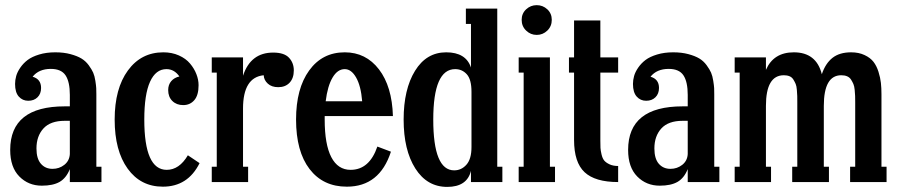

<svg xmlns="http://www.w3.org/2000/svg" viewBox="-20 -714 3526 753"><path d="M357.9 -344.2V-60.1H377.9V0H253.9V-50.8Q239.7 -15.6 213.9 -0.7Q188 14.2 144 14.2Q91.3 14.2 55.7 -22Q20 -58.1 20 -126Q20 -296.9 233.9 -296.9H253.9V-341.8Q253.9 -393.1 237.1 -418.5Q220.2 -443.8 179.2 -443.8Q132.3 -443.8 107.9 -413.1Q141.1 -403.8 141.1 -369.1Q141.1 -346.2 127.2 -332.5Q113.3 -318.8 90.8 -318.8Q68.4 -318.8 53.7 -335.2Q39.1 -351.6 39.1 -384.8Q39.1 -399.9 43.5 -415.8Q47.9 -431.6 59.6 -448.7Q71.3 -465.8 88.4 -478.8Q105.5 -491.7 133.5 -500.2Q161.6 -508.8 196.8 -508.8Q230 -508.8 256.3 -501.7Q282.7 -494.6 299.3 -484.6Q315.9 -474.6 327.9 -458.3Q339.8 -441.9 345.5 -429Q351.1 -416 354 -397Q356.9 -377.9 357.4 -368.4Q357.9 -358.9 357.9 -344.2ZM186 -51.8Q212.4 -51.8 232.4 -67.6Q252.4 -83.5 253.9 -109.9V-240.2H233.9Q177.7 -240.2 150.4 -210.2Q123 -180.2 123 -131.8Q123 -91.8 140.4 -71.8Q157.7 -51.8 186 -51.8Z M716.8 -105 762.7 -74.2Q716.8 18.1 618.7 18.1Q531.7 18.1 480.7 -52.5Q429.7 -123 429.7 -245.1Q429.7 -366.7 481.7 -437.7Q533.7 -508.8 620.6 -508.8Q654.3 -508.8 681.6 -496.6Q709 -484.4 725.3 -464.8Q741.7 -445.3 750.2 -423.3Q758.8 -401.4 758.8 -379.9Q758.8 -340.3 741.9 -321Q725.1 -301.8 698.7 -301.8Q672.4 -301.8 656 -317.9Q639.6 -334 639.6 -360.8Q639.6 -381.8 651.6 -395.8Q663.6 -409.7 683.6 -414.1Q663.6 -442.9 632.8 -442.9Q590.8 -442.9 568.4 -393.3Q545.9 -343.8 545.9 -245.1Q545.9 -47.9 633.8 -47.9Q683.1 -47.9 716.8 -105Z M1051.3 -507.8Q1094.7 -507.8 1113.5 -487.5Q1132.3 -467.3 1132.3 -438Q1132.3 -407.2 1115.7 -389.6Q1099.1 -372.1 1071.3 -372.1Q1045.4 -372.1 1030.3 -386Q1015.1 -399.9 1014.2 -418.9Q933.1 -410.6 933.1 -288.1V-60.1H953.1V0H810.5V-60.1H830.1V-429.2H810.5V-488.8H933.1V-417Q962.9 -507.8 1051.3 -507.8Z M1355 -47.9Q1428.7 -47.9 1460 -139.2L1513.2 -119.1Q1468.8 18.1 1340.3 18.1Q1247.1 18.1 1194.1 -51Q1141.1 -120.1 1141.1 -245.1Q1141.1 -366.7 1192.6 -437.7Q1244.1 -508.8 1332 -508.8Q1415 -508.8 1466.3 -441.9Q1517.6 -375 1521 -258.8H1253.4V-245.1Q1253.4 -147.5 1279.3 -97.7Q1305.2 -47.9 1355 -47.9ZM1332 -442.9Q1303.7 -442.9 1284.2 -409.7Q1264.6 -376.5 1257.3 -316.9H1400.4Q1395.5 -377 1376.7 -409.9Q1357.9 -442.9 1332 -442.9Z M1733.9 19Q1654.8 19 1608.9 -53.2Q1563 -125.5 1563 -245.1Q1563 -363.8 1607.7 -436.3Q1652.3 -508.8 1730 -508.8Q1807.1 -508.8 1827.1 -449.2V-620.1H1807.1V-680.2H1930.2V-60.1H1950.2V0H1827.1V-43.9Q1811.5 19 1733.9 19ZM1761.2 -45.9Q1789.6 -45.9 1809.3 -68.1Q1829.1 -90.3 1829.1 -137.2V-354Q1829.1 -402.3 1810.8 -422.6Q1792.5 -442.9 1765.1 -442.9Q1679.2 -442.9 1679.2 -245.1Q1679.2 -45.9 1761.2 -45.9Z M2025.9 -636.2Q2025.9 -661.1 2043.5 -677.5Q2061 -693.8 2085 -693.8Q2108.9 -693.8 2126.5 -677.5Q2144 -661.1 2144 -636.2Q2144 -610.8 2126.5 -594Q2108.9 -577.1 2085 -577.1Q2061 -577.1 2043.5 -594Q2025.9 -610.8 2025.9 -636.2ZM2156.7 0H2014.2V-60.1H2033.7V-429.2H2014.2V-488.8H2136.7V-60.1H2156.7Z M2404.3 -488.8V-429.2H2334.5V-162.1Q2334.5 -144 2335 -134.3Q2335.4 -124.5 2339.1 -108.6Q2342.8 -92.8 2349.6 -84.5Q2356.4 -76.2 2370.4 -69.6Q2384.3 -63 2404.3 -63V0Q2314 0 2272.7 -38.6Q2231.4 -77.1 2231.4 -165V-429.2H2211.4V-488.8H2231.4V-633.8H2334.5V-488.8Z M2781.2 -344.2V-60.1H2801.3V0H2677.2V-50.8Q2663.1 -15.6 2637.2 -0.7Q2611.3 14.2 2567.4 14.2Q2514.6 14.2 2479 -22Q2443.4 -58.1 2443.4 -126Q2443.4 -296.9 2657.2 -296.9H2677.2V-341.8Q2677.2 -393.1 2660.4 -418.5Q2643.6 -443.8 2602.5 -443.8Q2555.7 -443.8 2531.2 -413.1Q2564.5 -403.8 2564.5 -369.1Q2564.5 -346.2 2550.5 -332.5Q2536.6 -318.8 2514.2 -318.8Q2491.7 -318.8 2477.1 -335.2Q2462.4 -351.6 2462.4 -384.8Q2462.4 -399.9 2466.8 -415.8Q2471.2 -431.6 2482.9 -448.7Q2494.6 -465.8 2511.7 -478.8Q2528.8 -491.7 2556.9 -500.2Q2585 -508.8 2620.1 -508.8Q2653.3 -508.8 2679.7 -501.7Q2706.1 -494.6 2722.7 -484.6Q2739.3 -474.6 2751.2 -458.3Q2763.2 -441.9 2768.8 -429Q2774.4 -416 2777.3 -397Q2780.3 -377.9 2780.8 -368.4Q2781.2 -358.9 2781.2 -344.2ZM2609.4 -51.8Q2635.7 -51.8 2655.8 -67.6Q2675.8 -83.5 2677.2 -109.9V-240.2H2657.2Q2601.1 -240.2 2573.7 -210.2Q2546.4 -180.2 2546.4 -131.8Q2546.4 -91.8 2563.7 -71.8Q2581.1 -51.8 2609.4 -51.8Z M3437 -344.2V-60.1H3457V0H3314V-60.1H3334V-312Q3334 -328.6 3333.7 -337.6Q3333.5 -346.7 3332 -361.3Q3330.6 -376 3326.9 -384.5Q3323.2 -393.1 3317.6 -401.9Q3312 -410.6 3302.2 -414.8Q3292.5 -418.9 3279.3 -418.9Q3210.9 -418.9 3210.9 -298.8V-60.1H3231V0H3086.9V-60.1H3106.9V-312Q3106.9 -329.1 3106.7 -337.6Q3106.4 -346.2 3105.2 -361.3Q3104 -376.5 3100.6 -384.5Q3097.2 -392.6 3091.6 -401.9Q3085.9 -411.1 3076.4 -415Q3066.9 -418.9 3054.2 -418.9Q2983.9 -418.9 2983.9 -298.8V-60.1H3003.9V0H2861.3V-60.1H2880.9V-429.2H2861.3V-488.8H2983.9V-439.9Q3013.7 -508.8 3093.3 -508.8Q3181.6 -508.8 3203.1 -422.9Q3217.3 -465.3 3244.9 -487.1Q3272.5 -508.8 3317.9 -508.8Q3348.1 -508.8 3370.8 -498Q3393.6 -487.3 3405.8 -471.4Q3418 -455.6 3425.3 -432.4Q3432.6 -409.2 3434.8 -388.9Q3437 -368.7 3437 -344.2Z"/></svg>

Font: Margherita Bold
Style: Regular
Weight: 700
Designer: James Puckett
Foundry: Dunwich Type Founders
Version: Version 1.008;hotconv 1.0.109;makeotfexe 2.5.65596